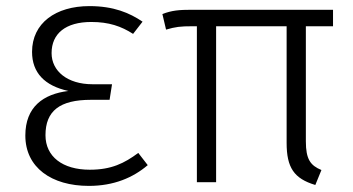

<svg xmlns="http://www.w3.org/2000/svg" viewBox="-20 -597 1158 629"><path d="M273 -577C162 -577 85 -521 85 -427C85 -359 126 -316 204 -299C122 -289 63 -247 63 -153C63 -48 149 12 271 12C353 12 416 -15 464 -56L433 -96C387 -62 345 -41 274 -41C185 -41 129 -84 129 -154C129 -234 176 -270 278 -270H339L347 -321H283C201 -321 149 -364 149 -423C149 -487 195 -525 279 -525C337 -525 377 -511 416 -486L447 -526C404 -555 352 -577 273 -577Z M1071 -511V-565H609C567 -565 543 -563 512 -551L524 -500C555 -509 570 -511 611 -511H625V0H688V-511H919V-129C919 -48 943 -12 1013 9L1033 -40C997 -55 982 -75 982 -134V-511Z"/></svg>

Font: Glow Sans SC Normal
Style: Regular
Weight: 400
Designer: Ryoko NISHIZUKA (kana, bopomofo & ideographs); Paul D. Hunt (Latin, Greek & Cyrillic); Sandoll Communications, Soo-young
Version: Version 0.93